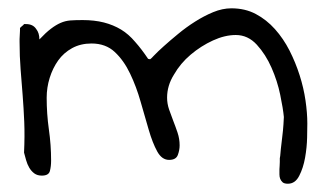

<svg xmlns="http://www.w3.org/2000/svg" viewBox="-20 -443 790 464"><path d="M655.3 -34.2Q655.3 -37.1 655.8 -42Q656.2 -46.9 656.2 -51.8Q656.2 -56.6 656.2 -60.5L657.2 -66.4Q657.2 -69.3 658.7 -83Q660.2 -96.7 662.1 -112.3Q664.1 -127.9 665 -142.1Q666 -156.2 666 -160.2Q664.1 -180.7 657.2 -213.9Q650.4 -247.1 636.2 -279.3Q622.1 -311.5 600.6 -335Q579.1 -358.4 549.8 -358.4Q523.4 -358.4 494.6 -345.2Q465.8 -332 440.9 -311Q416 -290 400.4 -262.7Q383.8 -236.3 383.8 -207Q383.8 -192.4 388.7 -178.2Q393.6 -164.1 398.9 -150.4Q404.3 -136.7 409.2 -122.1Q414.1 -107.4 414.1 -91.8Q414.1 -80.1 409.7 -68.4Q405.3 -56.6 388.7 -56.6Q371.1 -56.6 359.9 -77.1Q348.6 -97.7 339.4 -129.4Q330.1 -161.1 319.8 -197.3Q309.6 -233.4 294.4 -265.1Q279.3 -296.9 257.3 -317.4Q235.4 -337.9 201.2 -337.9Q174.8 -337.9 154.3 -326.7Q133.8 -315.4 120.6 -296.9Q107.4 -278.3 100.1 -254.9Q92.8 -231.4 92.8 -207Q92.8 -168 98.1 -130.4Q103.5 -92.8 103.5 -54.7Q103.5 -41 100.6 -29.8Q97.7 -18.6 81.1 -18.6Q70.3 -18.6 63 -23.9Q55.7 -29.3 50.8 -37.6Q45.9 -45.9 43 -56.2Q40 -66.4 38.1 -74.2Q40 -114.3 38.6 -148.4Q37.1 -182.6 34.7 -213.4Q32.2 -244.1 29.8 -275.4Q27.3 -306.6 27.3 -341.8Q27.3 -343.8 27.3 -348.6Q27.3 -353.5 27.8 -358.9Q28.3 -364.3 28.3 -368.7Q28.3 -373 28.3 -375Q29.3 -377 33.2 -379.9Q37.1 -382.8 38.1 -384.8H43Q59.6 -384.8 67.4 -373Q75.2 -363.3 75.2 -347.7Q90.8 -364.3 103 -373.5Q115.2 -382.8 126.5 -387.7Q137.7 -392.6 149.9 -393.6Q162.1 -394.5 179.7 -394.5Q208 -394.5 231 -388.7Q253.9 -382.8 272.5 -371.6Q291 -360.4 306.6 -341.8Q322.3 -324.2 337.9 -300.8Q338.9 -300.8 340.3 -300.3Q341.8 -299.8 342.8 -299.8Q343.8 -299.8 352.5 -309.1Q361.3 -318.4 376 -331.5Q390.6 -344.7 410.2 -360.8Q429.7 -377 451.2 -390.6Q472.7 -404.3 495.1 -413.6Q517.6 -422.9 539.1 -422.9Q572.3 -422.9 598.1 -409.2Q624 -395.5 644.5 -372.6Q665 -349.6 679.7 -320.8Q694.3 -292 704.1 -261.2Q713.9 -230.5 718.3 -200.2Q722.7 -169.9 722.7 -144.5Q722.7 -134.8 722.2 -110.8Q721.7 -86.9 717.3 -62Q712.9 -37.1 703.1 -18.1Q693.4 1 675.8 1Q667 1 663.1 -2.4Q659.2 -5.9 657.2 -10.7Q655.3 -15.6 655.3 -21.5Q655.3 -27.3 655.3 -34.2Z"/></svg>

Font: Indie Flower
Style: Regular
Weight: 400
Designer: Kimberly Geswein
Foundry: Kimberly Geswein
Version: Version 1.001 2010